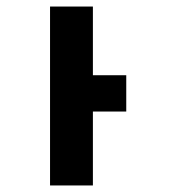

<svg xmlns="http://www.w3.org/2000/svg" viewBox="-20 -567 540 587"><path d="M133 0V-547H264V-337H366V-226H264V0Z"/></svg>

Font: Noto Sans Mono ExtraCondensed
Style: Bold
Weight: 700
Width: 2
Designer: Monotype Design Team
Foundry: Monotype Imaging Inc.
Version: Version 2.014